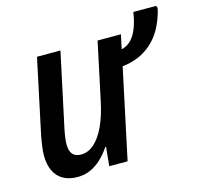

<svg xmlns="http://www.w3.org/2000/svg" viewBox="-94 -722 870 834"><g transform="rotate(-15 340.5 -305.0)"><path d="M156.2 9.8Q118.7 9.8 92 -5.1Q65.4 -20 51.8 -48.8Q38.1 -77.6 38.1 -117.7Q38.1 -136.7 41.5 -160.6Q44.9 -184.6 49.8 -209.5L120.1 -540.5H225.6L154.8 -209.5Q150.4 -188.5 147.9 -170.4Q145.5 -152.3 145.5 -138.2Q145.5 -109.9 158 -95.2Q170.4 -80.6 196.3 -80.6Q227.5 -80.6 254.6 -104.2Q281.7 -127.9 303 -173.1Q324.2 -218.3 337.4 -281.2L392.6 -540.5H497.6L483.9 -476.6Q510.7 -482.9 528.6 -502.2Q546.4 -521.5 557.6 -551.3Q568.8 -581.1 574.7 -620.1H677.2L681.2 -608.9Q671.9 -567.9 654.5 -532.5Q637.2 -497.1 611.1 -470.2Q585 -443.4 549.6 -426.3Q514.2 -409.2 468.8 -404.3L382.8 0H300.3L308.6 -85H305.2Q287.6 -58.6 265.4 -37.1Q243.2 -15.6 216.1 -2.9Q189 9.8 156.2 9.8Z"/></g></svg>

Font: Open Sans SemiCondensed SemiBold
Style: Italic
Weight: 600
Width: 4
Italic angle: -12°
Designer: Monotype Design Team
Foundry: Monotype Imaging Inc.
Version: Version 3.000